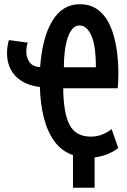

<svg xmlns="http://www.w3.org/2000/svg" viewBox="-20 -729 600 905"><path d="M324 156V2Q271 -16 237.5 -61.5Q204 -107 187 -173Q170 -239 168 -319Q118 -325 83.5 -346Q49 -367 31 -401Q13 -435 13 -478Q13 -494 15.5 -510.5Q18 -527 22 -540L111 -528Q107 -518 105.5 -507Q104 -496 104 -485Q104 -457 119.5 -435.5Q135 -414 169 -413Q180 -555 227.5 -632Q275 -709 356 -709Q408 -709 443.5 -681.5Q479 -654 499.5 -607Q520 -560 529 -502Q538 -444 538 -382Q538 -364 537 -345.5Q536 -327 535 -313H278Q279 -196 308 -140.5Q337 -85 408 -85Q441 -85 468 -97.5Q495 -110 506 -121L537 -32Q527 -21 496 -6.5Q465 8 426 13V156ZM281 -412H432Q432 -514 410.5 -561.5Q389 -609 355 -609Q336 -609 322 -593.5Q308 -578 299 -551Q290 -524 285.5 -488.5Q281 -453 281 -412Z"/></svg>

Font: Ubuntu Sans Mono SemiBold
Style: Regular
Weight: 600
Monospace: yes
Designer: Dalton Maag Ltd
Foundry: Dalton Maag Ltd
Version: Version 1.006